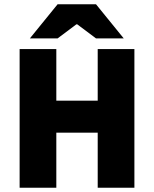

<svg xmlns="http://www.w3.org/2000/svg" viewBox="-20 -880 722 900"><path d="M72 0V-650H244V-408H438V-650H610V0H438V-258H244V0ZM120 -700 250 -860H430L560 -700H430L342 -766H338L250 -700Z"/></svg>

Font: Source Sans 3 ExtraLight Black
Style: Regular
Weight: 900
Version: Version 3.052;hotconv 1.1.0;makeotfexe 2.6.0